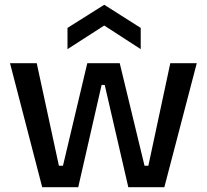

<svg xmlns="http://www.w3.org/2000/svg" viewBox="-20 -785 867 805"><path d="M157 0 22 -520H134L227 -90H244L346 -520H482L586 -90H602L694 -520H805L669 0H518L419 -429H406L308 0ZM263 -579V-668L417 -765L570 -668V-579L417 -678Z"/></svg>

Font: Bricolage Grotesque 96pt ExtraBold Medium
Style: Regular
Weight: 500
Version: Version 1.001;gftools[0.9.33.dev8+g029e19f]